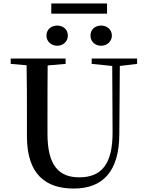

<svg xmlns="http://www.w3.org/2000/svg" viewBox="-20 -1074 849 1112"><path d="M311 -809C344 -809 373 -832 373 -868C373 -905 344 -926 311 -926C279 -926 249 -905 249 -868C249 -832 279 -809 311 -809ZM566 -809C597 -809 628 -832 628 -868C628 -905 597 -926 566 -926C532 -926 504 -905 504 -868C504 -832 532 -809 566 -809ZM277 -995H600V-1054H277ZM511 -704 630 -692 632 -310C633 -122 567 -47 439 -47C322 -47 255 -114 255 -299V-397C255 -497 255 -597 256 -695L360 -704V-735H42V-704L134 -696C136 -596 136 -496 136 -397V-284C136 -64 245 18 407 18C577 18 670 -83 671 -296L674 -692L774 -704V-735H511Z"/></svg>

Font: Noto Serif CJK JP SemiBold
Style: Regular
Weight: 600
Designer: Ryoko NISHIZUKA 西塚涼子 (kana & ideographs); Frank Grießhammer (Latin, Greek & Cyrillic); Wenlong ZHANG 张文龙 (bopomofo); San
Foundry: Adobe
Version: Version 2.001;hotconv 1.1.0;makeotfexe 2.6.0